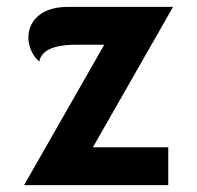

<svg xmlns="http://www.w3.org/2000/svg" viewBox="-20 -538 573 558"><path d="M178 -518C48 -518 40 -407 94 -359C102 -402 161 -408 201 -408H283L50 0H469V-110H250L483 -518Z"/></svg>

Font: Mesarto
Style: Regular
Weight: 700
Designer: Mohamed Gaber
Foundry: Kief Type Foundry
Version: Version 2.020